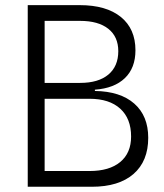

<svg xmlns="http://www.w3.org/2000/svg" viewBox="-20 -713 626 733"><path d="M85.9 0V-693.4H284.2Q385.7 -693.4 441.4 -648.2Q497.1 -603 497.1 -521Q497.1 -453.6 456.8 -414.8Q416.5 -376 342.3 -370.6V-365.7Q439.5 -364.3 492.7 -317.4Q545.9 -270.5 545.9 -187Q545.9 -97.7 489.7 -48.8Q433.6 0 330.6 0ZM150.4 -60.1H321.8Q397.5 -60.1 439 -94.5Q480.5 -128.9 480.5 -191.9Q480.5 -260.3 439 -298.1Q397.5 -335.9 321.8 -335.9H150.4ZM150.4 -396.5H286.1Q355.5 -396.5 393.6 -428.2Q431.6 -460 431.6 -517.6Q431.6 -572.8 393.6 -603Q355.5 -633.3 285.6 -633.3H150.4Z"/></svg>

Font: CaskaydiaMono NF Light
Style: Regular
Weight: 300
Designer: Aaron Bell
Foundry: Saja Typeworks
Version: Version 2111.001; ttfautohint (v1.8.4);Nerd Fonts 3.1.1